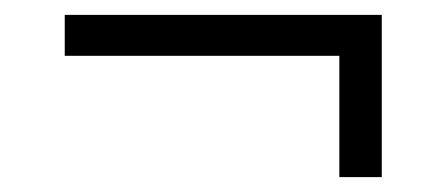

<svg xmlns="http://www.w3.org/2000/svg" viewBox="-20 -358 600 258"><path d="M67 -338H493V-120H436V-283H67Z"/></svg>

Font: Titillium Web Light
Style: Regular
Weight: 300
Version: Version 1.002;PS 57.000;hotconv 1.0.70;makeotf.lib2.5.55311